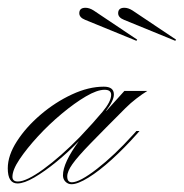

<svg xmlns="http://www.w3.org/2000/svg" viewBox="-63 -467 473 494"><path d="M-18 5Q-43 5 -43 -34Q-43 -67 -19.5 -103.5Q4 -140 41.5 -172Q79 -204 122 -224Q165 -244 204 -244Q230 -244 230 -224Q230 -208 210 -182H211L257 -233H316Q303 -225 288 -213.5Q273 -202 260 -189Q203 -132 170 -98Q137 -64 123.5 -45Q110 -26 110 -13Q110 2 122 2Q142 2 186.5 -32.5Q231 -67 279 -120L288 -130H296L289 -122Q257 -86 224.5 -56.5Q192 -27 164.5 -10Q137 7 121 7Q112 7 105.5 0.5Q99 -6 99 -16Q99 -48 140 -104Q112 -75 82 -50.5Q52 -26 25.5 -10.5Q-1 5 -18 5ZM-17 0Q5 0 49 -32Q93 -64 142 -114Q178 -152 200.5 -179Q223 -206 223 -223Q223 -236 206 -236Q187 -236 158 -219Q129 -202 96 -174.5Q63 -147 34.5 -116Q6 -85 -12.5 -57.5Q-31 -30 -31 -12Q-31 0 -17 0ZM388 -362 256 -416Q241 -422 241 -433Q241 -447 257 -447Q267 -447 278 -440L390 -365ZM288 -362 156 -416Q141 -422 141 -433Q141 -447 157 -447Q167 -447 178 -440L290 -365Z"/></svg>

Font: Ballet 72pt
Style: Regular
Weight: 400
Designer: Maximiliano R. Sproviero
Foundry: Omnibus-Type
Version: Version 1.100; ttfautohint (v1.8.3)